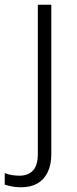

<svg xmlns="http://www.w3.org/2000/svg" viewBox="-72 -552 325 812"><path d="M17 240Q-5 240 -22 236.5Q-39 233 -52 229V180Q-37 186 -21.5 188.5Q-6 191 11 191Q47 191 67.5 169Q88 147 88 99V-532H145V100Q145 145 129.5 176.5Q114 208 86 224Q58 240 17 240Z"/></svg>

Font: Noto Sans Armenian Light
Style: Regular
Weight: 300
Designer: Monotype Design Team
Foundry: Monotype Imaging Inc.
Version: Version 2.007